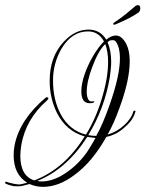

<svg xmlns="http://www.w3.org/2000/svg" viewBox="-40 -639 565 746"><path d="M127 87Q99 87 75 76Q67 78 59 80Q51 82 43 84Q31 86 11 84Q-10 79 -19 74Q-20 73 -20 71Q-20 67 -16 67Q-6 71 13.5 75Q33 79 41 77L66 71Q13 39 13 -36Q13 -46 14 -56Q15 -66 17 -76Q37 -175 138 -260Q139 -261 141 -261Q148 -261 148 -257Q148 -254 143 -249Q61 -177 43 -77Q41 -65 40 -54Q39 -43 39 -33Q39 44 93 62Q211 17 289 -109Q218 -129 182 -199Q153 -257 153 -325Q153 -418 207 -476Q251 -524 304 -524Q349 -524 373 -485Q392 -501 410 -501Q424 -501 435 -490Q464 -461 464 -401Q464 -327 424 -219Q414 -191 402.5 -165Q391 -139 378 -116Q415 -127 443 -153Q471 -179 478 -206Q480 -209 482 -209Q489 -209 486 -205Q477 -172 446 -146Q415 -116 373 -107Q319 -10 249 41Q188 87 127 87ZM294 -116Q332 -178 354 -251Q380 -334 380 -398Q380 -438 369 -468Q342 -442 319 -380Q297 -323 297 -281Q297 -265 302 -255Q306 -245 314 -245Q327 -245 324 -246Q326 -246 326 -244Q326 -238 308 -238Q276 -238 276 -284Q276 -313 288.5 -349.5Q301 -386 321.5 -421Q342 -456 364 -478Q343 -517 302 -517Q239 -517 199 -450Q166 -393 166 -326Q166 -251 196 -195Q230 -132 294 -116ZM334 -111Q348 -136 360.5 -165.5Q373 -195 385 -229Q426 -344 426 -413Q426 -454 411 -476Q407 -483 397 -483Q393 -483 388.5 -482Q384 -481 379 -476L378 -475Q392 -442 392 -399Q392 -386 390.5 -371.5Q389 -357 387 -341Q367 -219 303 -114Q318 -111 334 -111ZM121 66Q165 66 211 36Q261 4 298 -48Q306 -61 314.5 -74.5Q323 -88 331 -103Q323 -104 315 -105Q307 -106 299 -107Q219 18 105 64Q109 65 113 65.5Q117 66 121 66ZM404 -543Q400 -543 400 -545Q400 -550 403 -551Q430 -569 449 -584.5Q468 -600 482 -612Q489 -619 496 -619Q505 -619 505 -607Q505 -597 499 -591Q482 -579 460.5 -568Q439 -557 413 -546Q407 -543 404 -543Z"/></svg>

Font: Passions Conflict
Style: Regular
Weight: 400
Designer: Robert E. Leuschke
Foundry: Robert E. Leuschke
Version: Version 1.010; ttfautohint (v1.8.3)